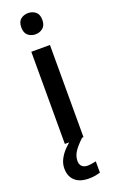

<svg xmlns="http://www.w3.org/2000/svg" viewBox="-183 -788 637 1055"><g transform="rotate(-20 135.5 -260.5)"><path d="M190 -539V0H81V-539ZM137 -745Q161 -745 179.5 -730.5Q198 -716 198 -683Q198 -651 179.5 -636Q161 -621 137 -621Q111 -621 93 -636Q75 -651 75 -683Q75 -716 93 -730.5Q111 -745 137 -745ZM114 112Q114 133 126 144Q138 155 158 155Q174 155 187 152Q200 149 208 148V214Q194 218 178.5 221Q163 224 141 224Q88 224 60 198Q32 172 32 126Q32 98 45.5 72Q59 46 81.5 23Q104 0 128 -17L182 0Q148 32 131 57.5Q114 83 114 112Z"/></g></svg>

Font: Noto Sans Syriac Eastern Medium
Style: Regular
Weight: 500
Designer: Patrick Giasson and the Monotype Design Team
Foundry: Monotype Imaging Inc.
Version: Version 3.001